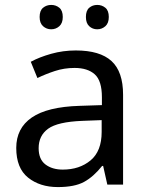

<svg xmlns="http://www.w3.org/2000/svg" viewBox="-20 -750 601 780"><path d="M288 -545Q386 -545 433 -502Q480 -459 480 -365V0H416L399 -76H395Q360 -32 321.5 -11Q283 10 215 10Q142 10 94 -28.5Q46 -67 46 -149Q46 -229 109 -272.5Q172 -316 303 -320L394 -323V-355Q394 -422 365 -448Q336 -474 283 -474Q241 -474 203 -461.5Q165 -449 132 -433L105 -499Q140 -518 188 -531.5Q236 -545 288 -545ZM314 -259Q214 -255 175.5 -227Q137 -199 137 -148Q137 -103 164.5 -82Q192 -61 235 -61Q303 -61 348 -98.5Q393 -136 393 -214V-262ZM141 -681Q141 -707 155 -718.5Q169 -730 188 -730Q207 -730 221 -718.5Q235 -707 235 -681Q235 -656 221 -643.5Q207 -631 188 -631Q169 -631 155 -643.5Q141 -656 141 -681ZM329 -681Q329 -707 342.5 -718.5Q356 -730 375 -730Q394 -730 408 -718.5Q422 -707 422 -681Q422 -656 408 -643.5Q394 -631 375 -631Q356 -631 342.5 -643.5Q329 -656 329 -681Z"/></svg>

Font: Noto Kufi Arabic
Style: Regular
Weight: 400
Designer: Monotype Design Team, David Williams, Khaled Hosny
Foundry: Google LLC
Version: Version 2.109; ttfautohint (v1.8.4.7-5d5b)